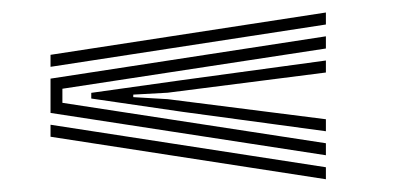

<svg xmlns="http://www.w3.org/2000/svg" viewBox="-20 -530 642 304"><path d="M496 -491.2 60 -424.2V-443.2L496 -510.2ZM496 -284.2 60 -351.2V-405.5L496 -472.5V-453.2L78.8 -389.5V-367.2L496 -303.2ZM496 -322.2 268.5 -353 124.5 -374V-383L268.5 -403.2L496 -434.2V-415.2L245.5 -383.2L191 -380.2V-376.2L245.5 -373L496 -341.2ZM496 -246.2 60 -313.5V-332.5L496 -265.2Z"/></svg>

Font: Big Shoulders Inline Text Thin
Style: Bold
Weight: 700
Version: Version 2.002